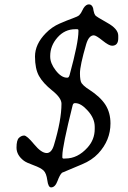

<svg xmlns="http://www.w3.org/2000/svg" viewBox="-20 -750 572 857"><path d="M330.1 -610.4V-614.7Q330.1 -619.6 324.2 -619.6H315.9Q269 -619.6 236.6 -582.8Q204.1 -545.9 204.1 -500V-497.1Q204.1 -467.3 229 -435.3Q253.9 -403.3 278.8 -403.3H281.2Q287.6 -403.3 291 -416.5Q330.1 -559.6 330.1 -610.4ZM258.3 -55.2V-47.4Q258.3 -42 265.6 -42L269 -42.5H272Q326.7 -42.5 370.6 -91.3Q402.8 -127 402.8 -174.3V-184.1Q402.8 -221.2 372.3 -255.4Q341.8 -289.6 316.4 -289.6H314Q306.6 -289.6 304.2 -279.8Q258.3 -96.2 258.3 -55.2ZM208 86.4Q195.3 86.4 191.2 54.7Q187 22.9 174.3 11Q161.6 -1 129.9 -12.5Q98.1 -23.9 86.4 -32.7Q53.7 -57.6 53.7 -91.1Q53.7 -124.5 64.7 -134.8Q75.7 -145 87.9 -145Q100.1 -145 132.3 -106Q164.6 -66.9 188.5 -66.9Q210 -66.9 220.7 -102.1Q254.4 -213.9 254.4 -287.1Q254.4 -313 213.1 -345.9Q171.9 -378.9 154.1 -410.9Q136.2 -442.9 136.2 -497.8Q136.2 -552.7 184.1 -601.6Q211.4 -629.9 246.6 -645Q281.7 -660.2 304.4 -668.2Q327.1 -676.3 333.5 -682.1L341.3 -691.9L353 -713.9Q363.8 -730.5 377 -730.5Q390.1 -730.5 395.5 -713.9L397.5 -702.6Q400.4 -688.5 404.8 -682.1Q409.2 -675.8 458.5 -648.4Q507.8 -621.1 507.8 -590.8V-579.1Q507.8 -545.9 480 -545.9Q466.3 -545.9 437.5 -569.1Q408.7 -592.3 398.9 -592.3Q376.5 -592.3 364.7 -552.7Q336.9 -457.5 336.9 -423.1Q336.9 -388.7 344.5 -378.4Q352.1 -368.2 366.2 -357.9L377.9 -350.1Q427.7 -317.9 450.7 -282.2Q473.1 -246.6 473.1 -199.2Q473.1 -123.5 418.5 -64.9Q390.1 -34.7 346.2 -16.6Q258.8 19.5 256.8 21Q247.1 29.8 236.6 58.1Q226.1 86.4 208 86.4Z"/></svg>

Font: Averia Libre Light
Style: Italic
Weight: 300
Italic angle: -8.5°
Version: Version 1.002